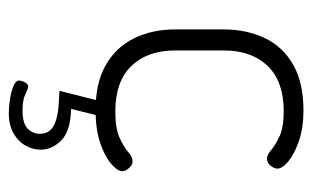

<svg xmlns="http://www.w3.org/2000/svg" viewBox="-160 -358 726 447"><g transform="rotate(90 203.5 -135.0)"><path d="M237 6Q173 6 131.5 -18Q90 -42 69.5 -84Q49 -126 49 -179V-293Q49 -345 69 -387.5Q89 -430 131 -454Q173 -478 237 -478Q278 -478 308.5 -467.5Q339 -457 356 -443Q373 -429 373 -417Q373 -412 369.5 -406Q366 -400 361 -396.5Q356 -393 350 -393Q341 -393 329.5 -403Q318 -413 297.5 -422.5Q277 -432 239 -432Q170 -432 134 -394.5Q98 -357 98 -293V-179Q98 -115 134 -77.5Q170 -40 240 -40Q280 -40 301.5 -50Q323 -60 334.5 -70Q346 -80 356 -80Q363 -80 367.5 -76Q372 -72 375.5 -67Q379 -62 379 -56Q379 -45 361.5 -30Q344 -15 312.5 -4.5Q281 6 237 6ZM244 208Q231 208 213 205.5Q195 203 181.5 197.5Q168 192 168 184Q168 180 170 175Q172 170 175 166.5Q178 163 182 163Q187 163 200 169.5Q213 176 238 176Q268 176 280 164Q292 152 292 136Q292 114 274 104Q256 94 225 92L192 90L217 -9H252L234 63Q285 64 307 85.5Q329 107 329 134Q329 152 319.5 169Q310 186 291 197Q272 208 244 208Z"/></g></svg>

Font: Dosis ExtraLight Light
Style: Regular
Weight: 300
Version: Version 3.001; ttfautohint (v1.8.2)